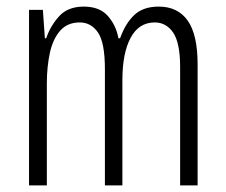

<svg xmlns="http://www.w3.org/2000/svg" viewBox="-20 -562 685 582"><path d="M461 -542Q519 -542 549 -499.5Q579 -457 579 -367V0H526V-359Q526 -432 505 -463Q484 -494 449 -494Q401 -494 376 -447.5Q351 -401 351 -319V0H298V-352Q298 -433 277 -463.5Q256 -494 222 -494Q184 -494 162 -468.5Q140 -443 131 -401Q122 -359 122 -309V0H68V-532H110L116 -446H120Q133 -484 159.5 -513Q186 -542 234 -542Q282 -542 307 -513.5Q332 -485 339 -446H344Q360 -491 387 -516.5Q414 -542 461 -542Z"/></svg>

Font: Noto Sans Gurmukhi ExtraCondensed Light
Style: Regular
Weight: 300
Width: 2
Designer: Jelle Bosma - Monotype Design Team
Foundry: Monotype Imaging Inc.
Version: Version 2.004; ttfautohint (v1.8.4.7-5d5b)